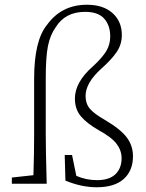

<svg xmlns="http://www.w3.org/2000/svg" viewBox="-20 -775 617 810"><path d="M124 -210V-443Q124 -605 179 -671Q240 -755 347 -755Q415 -755 454.5 -720Q494 -685 494 -627Q494 -588 472.5 -556Q451 -524 406 -484Q341 -425 341 -370Q341 -338 359 -316.5Q377 -295 421 -270Q489 -230 515 -195Q541 -160 541 -116Q541 -55 502 -20Q463 15 388 15Q324 15 256 -13L253 -121H284L302 -33Q344 -15 389 -15Q441 -15 467 -40Q493 -65 493 -108Q493 -140 472 -168Q451 -196 396 -226Q347 -254 321.5 -284Q296 -314 296 -359Q296 -429 373 -496Q411 -531 428 -559Q445 -587 445 -621Q445 -668 419.5 -696.5Q394 -725 339 -725Q255 -725 215 -660Q192 -628 182.5 -582Q173 -536 173 -444V-210Q173 -140 177 0H30V-26L121 -36Q124 -123 124 -210Z"/></svg>

Font: TypoPRO Source Serif Pro
Style: Regular
Weight: 300
Designer: Frank Grießhammer
Foundry: Adobe Systems Incorporated
Version: Version 1.017;PS (version unavailable);hotconv 1.0.79;makeot